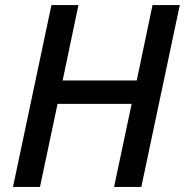

<svg xmlns="http://www.w3.org/2000/svg" viewBox="-20 -734 726 754"><path d="M31 0H137L206 -326H497L428 0H535L686 -714H579L517 -418H226L288 -714H182Z"/></svg>

Font: Noto Sans Medium
Style: Italic
Weight: 500
Italic angle: -12°
Designer: Monotype Design Team
Foundry: Monotype Imaging Inc.
Version: Version 2.013